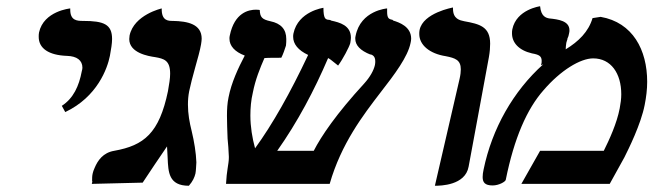

<svg xmlns="http://www.w3.org/2000/svg" viewBox="-20 -589 2093 615"><path d="M189 -230C292 -279 324 -370 332 -410C336 -432 339 -450 339 -464C339 -511 313 -522 246 -522C227 -522 205 -523 205 -558V-562C205 -562 120 -554 105 -485C104 -480 104 -476 104 -471C104 -434 136 -412 195 -410C226 -409 244 -396 244 -372C244 -368 243 -365 242 -361C233 -313 215 -274 178 -250Z M586 -297C590 -316 597 -344 605 -372C613 -400 621 -429 624 -447C625 -454 626 -460 626 -465C626 -512 581 -521 534 -522C519 -522 497 -522 498 -562C498 -562 409 -542 395 -475C395 -471 394 -467 394 -464C394 -419 456 -409 477 -406C505 -401 525 -396 525 -353C525 -338 522 -320 518 -297C490 -162 441 -123 346 -106C310 -100 293 -75 283 -51C280 -44 278 -39 277 -34C275 -26 275 -18 275 -10C276 -8 276 -6 274 0L437 -4C462 -42 489 -82 515 -120C516 -109 516 -96 517 -83C519 -38 520 6 585 6C598 -9 603 -21 606 -33C608 -43 608 -57 609 -69C608 -99 602 -136 594 -169C587 -197 582 -224 582 -254C582 -268 583 -282 586 -297Z M1295 -451C1296 -456 1297 -460 1297 -465C1297 -504 1259 -517 1240 -523C1238 -523 1238 -524 1238 -524H1240C1239 -525 1236 -526 1231 -527C1226 -529 1220 -531 1220 -551V-562C1220 -562 1135 -556 1119 -474C1118 -471 1118 -468 1118 -465C1118 -444 1134 -427 1167 -414V-415C1172 -413 1182 -410 1182 -393C1182 -390 1182 -386 1181 -381C1177 -363 1165 -342 1147 -322C1057 -224 1009 -153 985 -106H868C933 -198 987 -300 1031 -403C1035 -401 1040 -398 1063 -379C1078 -399 1099 -439 1102 -451C1103 -458 1104 -463 1104 -468C1104 -508 1068 -517 1041 -523C1040 -524 1039 -524 1037 -525C1035 -525 1032 -526 1029 -526C1023 -528 1016 -529 1016 -564C1016 -564 935 -553 920 -482C919 -478 919 -475 919 -471C919 -448 935 -428 967 -413C910 -292 853 -191 797 -114C788 -147 782 -183 782 -219C782 -243 784 -268 790 -293C798 -334 813 -371 827 -403H828C837 -404 866 -404 881 -404C886 -413 893 -433 896 -443C897 -451 897 -458 897 -464C897 -495 880 -514 846 -521C819 -527 813 -534 812 -557C812 -557 807 -558 800 -558C777 -558 731 -549 716 -475C715 -472 715 -468 715 -465C715 -442 732 -423 764 -411C743 -371 721 -324 712 -277C708 -258 707 -239 707 -218C707 -196 708 -172 709 -145C711 -127 712 -109 713 -88V-83C713 -74 711 -62 709 -49C707 -36 705 -21 704 0H1036C1073 -129 1143 -220 1199 -293C1245 -352 1286 -407 1295 -451Z M1373 6C1391 6 1470 5 1481 -55C1503 -171 1524 -289 1546 -406C1549 -423 1550 -437 1550 -449C1550 -504 1516 -512 1467 -521C1453 -524 1431 -528 1431 -561V-565C1431 -565 1335 -548 1324 -493C1323 -489 1323 -484 1323 -480C1323 -445 1356 -417 1408 -409C1438 -403 1456 -397 1456 -367C1456 -359 1455 -349 1452 -336Z M1878 -531C1865 -487 1833 -456 1792 -431C1792 -437 1793 -445 1794 -452C1795 -457 1797 -461 1798 -465L1797 -464C1800 -470 1802 -476 1803 -483C1804 -487 1804 -490 1804 -492C1804 -522 1769 -527 1739 -530C1729 -532 1713 -536 1710 -569C1710 -569 1634 -559 1621 -495C1620 -491 1620 -486 1620 -482C1620 -453 1641 -428 1684 -418C1707 -414 1715 -409 1715 -394C1715 -390 1715 -386 1713 -380L1720 -383C1624 -297 1556 -177 1529 -46C1527 -37 1526 -29 1526 -22C1526 -5 1533 5 1558 5C1578 5 1599 -7 1600 -13C1627 -147 1668 -240 1721 -300C1776 -364 1839 -402 1880 -402C1937 -402 1970 -354 1970 -287C1970 -273 1968 -258 1965 -242C1956 -194 1931 -140 1914 -106H1710L1650 0H1933C1948 -27 1965 -58 1980 -85C1993 -111 2033 -191 2045 -253C2050 -278 2053 -303 2053 -327C2053 -429 2007 -517 1904 -535Z"/></svg>

Font: Libertinus Serif
Style: Bold Italic
Weight: 700
Italic angle: -12°
Designer: Philipp H. Poll, Khaled Hosny
Foundry: Caleb Maclennan
Version: Version 7.050;RELEASE